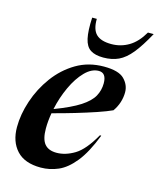

<svg xmlns="http://www.w3.org/2000/svg" viewBox="-112 -812 748 903"><g transform="rotate(15 262.0 -360.0)"><path d="M409 -206.5Q374.5 -118 336.2 -70.8Q298 -23.5 257 -5.8Q216 12 172 12Q93.5 12 54.5 -30.5Q15.5 -73 15.5 -143.5Q15.5 -205.5 37.8 -272.2Q60 -339 102 -396.2Q144 -453.5 203.5 -488.8Q263 -524 338 -524Q410 -524 437.2 -496.2Q464.5 -468.5 464.5 -432.5Q464.5 -408 456.8 -383.5Q449 -359 433.5 -337Q406.5 -324.5 361.5 -309.2Q316.5 -294 262.8 -278Q209 -262 155.5 -248Q148.5 -208.5 148.5 -172Q148.5 -120.5 167.5 -97.5Q186.5 -74.5 226 -74.5Q269 -74.5 313.2 -101Q357.5 -127.5 402.5 -207ZM319.5 -498Q284.5 -498 252.5 -465.2Q220.5 -432.5 196.2 -380.2Q172 -328 159.5 -269.5Q239 -299.5 281.8 -327.2Q324.5 -355 340.5 -384.2Q356.5 -413.5 356.5 -447Q356.5 -498 319.5 -498ZM342.5 -635Q388.5 -635 427.2 -658Q466 -681 495.5 -732H523.5Q488 -667 458.2 -630.5Q428.5 -594 396.5 -579Q364.5 -564 322.5 -564Q282.5 -564 259.8 -578.8Q237 -593.5 228.8 -630.2Q220.5 -667 224 -732H246.5Q245.5 -680.5 268.5 -657.8Q291.5 -635 342.5 -635Z"/></g></svg>

Font: Newsreader Display SemiBold
Style: Italic
Weight: 600
Italic angle: -17°
Designer: Hugues Gentile
Foundry: Production Type
Version: Version 1.001